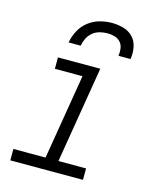

<svg xmlns="http://www.w3.org/2000/svg" viewBox="-112 -817 723 893"><g transform="rotate(15 250.0 -370.0)"><path d="M374 0H24V-55H179L247 -465H114V-520H318L241 -55H374ZM144 -600Q149 -629 163.5 -657Q178 -685 203 -704.5Q228 -724 257.5 -732Q287 -740 316 -740Q345 -740 372.5 -732Q400 -724 418 -704.5Q436 -685 441.5 -657Q447 -629 442 -600H384Q387 -618 384.5 -635.5Q382 -653 371 -665.5Q360 -678 343 -683Q326 -688 308 -688Q290 -688 271 -683Q252 -678 237 -665.5Q222 -653 213.5 -635.5Q205 -618 202 -600Z"/></g></svg>

Font: Iosevka Term Curly Lt Obl
Style: Regular
Weight: 300
Italic angle: -9°
Designer: Belleve Invis
Foundry: Belleve Invis
Version: Version 32.3.0